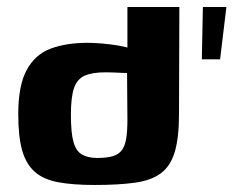

<svg xmlns="http://www.w3.org/2000/svg" viewBox="-20 -525 665 547"><path d="M32 -200Q32 -281 56 -325.5Q80 -370 124.5 -386.5Q169 -403 229 -403Q249 -403 271.5 -401Q294 -399 315.5 -395.5Q337 -392 353.5 -386.5Q370 -381 379 -374L343 -360V-505H491L490 -201Q490 -133 478 -92.5Q466 -52 438.5 -31.5Q411 -11 364.5 -4.5Q318 2 250 2Q187 2 145 -6Q103 -14 78.5 -36Q54 -58 43 -97Q32 -136 32 -200ZM257 -75Q284 -75 301 -80Q318 -85 327 -97Q336 -109 339.5 -130Q343 -151 343 -184L342 -317Q336 -317 325.5 -317.5Q315 -318 303.5 -318.5Q292 -319 281 -319Q243 -319 221.5 -309.5Q200 -300 191 -274.5Q182 -249 182 -198Q182 -146 189.5 -120Q197 -94 214 -84.5Q231 -75 257 -75ZM555 -356 558 -505H625L607 -356Z"/></svg>

Font: r_Genos
Style: Bold
Weight: 700
Designer: Robert E. Leuschke
Foundry: Robert E. Leuschke
Version: Version 2.000;June 29, 2024;FontCreator 14.0.0.2814 32-bit